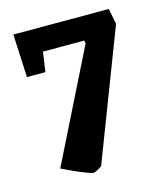

<svg xmlns="http://www.w3.org/2000/svg" viewBox="-92 -546 619 723"><g transform="rotate(-15 217.0 -184.5)"><path d="M184 106Q178 106 155.5 97.5Q133 89 108 77.5Q83 66 67 58L281 -372L279 -384H118L107 -307H35L27 -475H399L411 -414L218 89Q212 94 201 100Q190 106 184 106Z"/></g></svg>

Font: Grenze Gotisch ExtraBold
Style: Regular
Weight: 800
Designer: Renata Polastri
Foundry: Omnibus-Type
Version: Version 1.001